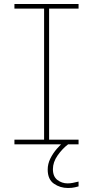

<svg xmlns="http://www.w3.org/2000/svg" viewBox="-20 -720 464 958"><path d="M319 218Q280 218 249 196.5Q218 175 218 126Q218 98 231 71.5Q244 45 264 22Q284 -1 305 -18L320 0Q291 22 267.5 55.5Q244 89 244 124Q244 161 266.5 178Q289 195 317 195Q330 195 343 192.5Q356 190 372 186V210Q368 211 354 214.5Q340 218 319 218ZM52 0V-23H200V-677H52V-700H372V-677H225V-23H372V0Z"/></svg>

Font: MuseoModerno Thin
Style: Regular
Weight: 100
Designer: Pablo Cosgaya, Héctor Gatti, Marcela Romero, and the Authors of The MuseoModerno Project.
Foundry: Omnibus-Type Team
Version: Version 1.003